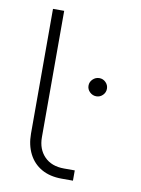

<svg xmlns="http://www.w3.org/2000/svg" viewBox="-81 -756 596 811"><g transform="rotate(10 217.5 -350.0)"><path d="M324 -368Q308 -368 296 -379.5Q284 -391 284 -407Q284 -423 296 -434.5Q308 -446 324 -446Q340 -446 351.5 -434.5Q363 -423 363 -407Q363 -391 351.5 -379.5Q340 -368 324 -368ZM241 0Q190 0 154 -20.5Q118 -41 99 -78.5Q80 -116 80 -165V-700H128V-158Q128 -107 158.5 -75.5Q189 -44 243 -44H289V0Z"/></g></svg>

Font: MuseoModerno Thin ExtraLight
Style: Regular
Weight: 250
Version: Version 1.002